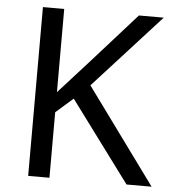

<svg xmlns="http://www.w3.org/2000/svg" viewBox="-52 -761 722 809"><g transform="rotate(5 309.5 -357.0)"><path d="M619 0 325 -403 608 -714H503L310 -498C269 -452 227 -407 187 -362V-714H97V0H187V-277L260 -341L513 0Z"/></g></svg>

Font: Noto Sans Miao
Style: Regular
Weight: 400
Designer: Monotype Design Team
Foundry: Monotype Imaging Inc.
Version: Version 2.003